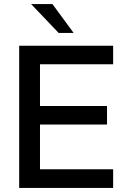

<svg xmlns="http://www.w3.org/2000/svg" viewBox="-20 -921 620 941"><path d="M534.5 0H74V-697H534.5V-606H176V-401.5H504.5V-310.5H176V-91.5H534.5ZM341 -759.5H267.5L132.5 -901H237Z"/></svg>

Font: Acari Sans Neue SemiBold
Style: Regular
Weight: 600
Designer: Alfredo Marco Pradil (font), Cristiano Sobral (main changes)
Foundry: Hanken Design Co. (font), Cristiano Sobral (main changes)
Version: Version 2.459;March 19, 2022;FontCreator 14.0.0.2808 64-bit;